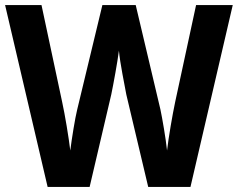

<svg xmlns="http://www.w3.org/2000/svg" viewBox="-24 -734 934 754"><path d="M890 -714H746L664 -334C653 -282 638 -195 632 -143C627 -191 613 -271 606 -304L509 -714H378L279 -303C271 -271 258 -191 252 -143C246 -194 231 -284 220 -334L139 -714H-4L163 0H328L413 -363C421 -401 438 -494 443 -535C447 -488 466 -396 472 -363L558 0H724Z"/></svg>

Font: Noto Sans Kannada SemiCondensed
Style: Bold
Weight: 700
Width: 4
Designer: Jelle Bosma - Monotype Design Team
Foundry: Monotype Imaging Inc.
Version: Version 2.005